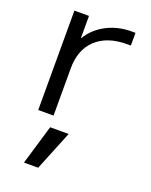

<svg xmlns="http://www.w3.org/2000/svg" viewBox="-147 -599 742 943"><g transform="rotate(20 224.5 -127.0)"><path d="M75.2 -519.5H151.4V-404.3H153.3Q184.6 -457 243.2 -488.3Q301.8 -519.5 375 -519.5H394.5V-453.1H375Q271.5 -453.1 213.4 -398.9Q155.3 -344.7 155.3 -246.1V0H75.2ZM255.9 59.6 171.9 266.6H97.7L159.2 59.6Z"/></g></svg>

Font: Mgen+ 1c regular
Style: Regular
Weight: 400
Designer: [Source Han Sans]
Ryoko NISHIZUKA  (kana & ideographs); Paul D. Hunt (Latin, Greek & Cyrillic); Wenlong ZHANG  (bopomofo
Version: Version 1.059.20150602